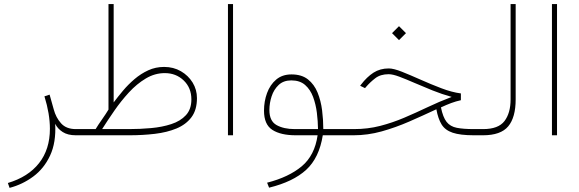

<svg xmlns="http://www.w3.org/2000/svg" viewBox="-20 -663 2839 941"><path d="M351.6 0Q312 0 287.1 -16.1Q262.2 -32.2 250.5 -56.2Q255.4 35.2 225.6 99.1Q195.8 163.1 143.1 202.1Q90.3 241.2 26.9 257.8L18.6 233.9Q118.2 204.1 171.4 136.5Q224.6 68.8 224.6 -31.7Q224.6 -104.5 197.8 -190.9L223.1 -199.2L243.2 -127.4Q253.9 -86.9 279.3 -58.6Q304.7 -30.3 351.6 -30.3H381.3V0Z M448.7 -30.3Q460.9 -50.8 480.2 -78.1Q499.5 -105.5 511.7 -126V-643.1H537.1V-161.1Q557.6 -188.5 583 -218.8Q608.4 -249 639.4 -275.4Q670.4 -301.8 706.5 -318.4Q742.7 -335 784.2 -335Q830.1 -335 866.5 -314Q902.8 -293 924.1 -258.3Q945.3 -223.6 945.3 -182.1Q945.3 -124.5 918.5 -88.6Q891.6 -52.7 845.2 -33.4Q798.8 -14.2 739.3 -7.1Q679.7 0 614.3 0H361.8V-30.3ZM787.6 -304.7Q738.8 -304.7 694.6 -278.3Q650.4 -252 611.8 -210Q573.2 -168 540.3 -120.4Q507.3 -72.8 480.5 -30.3H612.3Q666.5 -30.3 720.5 -35.2Q774.4 -40 819.3 -54.7Q864.3 -69.3 891.1 -98.4Q918 -127.4 918 -175.8Q918 -232.4 880.4 -268.6Q842.8 -304.7 787.6 -304.7Z M1122.1 -643.1V0H1097.2V-643.1Z M1408.7 -298.3Q1458.5 -298.3 1489.3 -273.9Q1520 -249.5 1536.4 -209.5Q1552.7 -169.4 1558.6 -122.6Q1564.5 -75.7 1564.5 -30.3H1650.9V0H1562Q1544.4 110.8 1480.5 169.4Q1416.5 228 1298.8 256.8L1289.1 232.4Q1395.5 205.1 1459 151.9Q1522.5 98.6 1536.6 0H1429.7Q1356 0 1314.9 -26.4Q1273.9 -52.7 1273.9 -120.6Q1273.9 -166.5 1288.8 -207Q1303.7 -247.6 1333.5 -272.9Q1363.3 -298.3 1408.7 -298.3ZM1424.8 -30.3H1538.6Q1538.1 -68.8 1533 -110.4Q1527.8 -151.9 1514.4 -188Q1501 -224.1 1475.3 -246.6Q1449.7 -269 1407.7 -269Q1369.6 -269 1345.9 -246.8Q1322.3 -224.6 1311.3 -191.2Q1300.3 -157.7 1300.3 -123.5Q1300.3 -69.8 1335.4 -50Q1370.6 -30.3 1424.8 -30.3Z M1935.5 -534.7 1969.7 -500.5 1935.5 -466.3 1901.4 -500.5ZM2238.8 -205.1V-171.9Q2214.4 -166.5 2191.4 -158Q2168.5 -149.4 2141.1 -136.7Q2150.9 -88.4 2168.7 -65.7Q2186.5 -43 2218.8 -36.6Q2251 -30.3 2302.7 -30.3H2332.5V0H2302.7Q2235.8 0 2198.7 -12.5Q2161.6 -24.9 2144.3 -53Q2127 -81.1 2118.7 -127.4Q2053.2 -96.7 1986.1 -67.4Q1918.9 -38.1 1850.6 -19Q1782.2 0 1712.9 0H1631.3V-30.3H1714.4Q1782.7 -30.3 1843 -45.9Q1903.3 -61.5 1960.2 -85.7Q2017.1 -109.9 2074.5 -137.2Q2131.8 -164.6 2193.8 -188Q2146 -201.2 2099.4 -220Q2052.7 -238.8 2011.2 -256.8Q1969.7 -274.9 1937.3 -287.1Q1904.8 -299.3 1884.8 -299.3Q1844.7 -299.3 1819.1 -279.5Q1793.5 -259.8 1773.4 -236.3L1769 -231L1745.1 -242.7L1749.5 -248.5Q1778.3 -286.1 1810.5 -306.9Q1842.8 -327.6 1885.3 -327.6Q1909.2 -327.6 1950.2 -311.3Q1991.2 -294.9 2041.5 -272.5Q2091.8 -250 2143.1 -230.5Q2194.3 -210.9 2238.8 -205.1Z M2313 -30.3H2347.7Q2422.4 -30.3 2452.4 -69.6Q2482.4 -108.9 2482.4 -175.8V-643.1H2507.3V-176.3Q2507.3 -87.4 2470.7 -43.7Q2434.1 0 2347.2 0H2313Z M2710 -643.1V0H2685.1V-643.1Z"/></svg>

Font: Vazirmatn FD NL Thin
Style: Regular
Weight: 100
Designer: Saber Rastikerdar
Foundry: Saber Rastikerdar
Version: Version 33.003